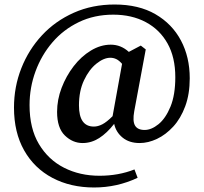

<svg xmlns="http://www.w3.org/2000/svg" viewBox="-20 -677 902 851"><path d="M330 -210Q330 -116 396 -116Q414 -116 433.5 -126Q453 -136 479 -162L521 -394Q508 -409 495.5 -415Q483 -421 469 -421Q440 -421 407.5 -395Q375 -369 352.5 -321.5Q330 -274 330 -210ZM599 -43Q553 -43 523.5 -67Q494 -91 486 -128Q454 -87 419.5 -65Q385 -43 346 -43Q302 -43 267.5 -76.5Q233 -110 233 -181Q233 -235 253 -287.5Q273 -340 306.5 -383.5Q340 -427 383 -453Q426 -479 471 -479Q516 -479 551 -447L604 -475L626 -458L575 -184Q567 -140 578.5 -120.5Q590 -101 621 -101Q651 -101 682.5 -126.5Q714 -152 735.5 -204Q757 -256 757 -335Q757 -423 722.5 -484.5Q688 -546 626 -579Q564 -612 482 -612Q398 -612 329.5 -579Q261 -546 212.5 -489.5Q164 -433 137.5 -361Q111 -289 111 -211Q111 -108 152.5 -38.5Q194 31 264 66.5Q334 102 421 102Q505 102 576 74L590 111Q499 154 397 154Q293 154 212.5 111.5Q132 69 87 -10.5Q42 -90 42 -200Q42 -292 74.5 -374.5Q107 -457 166 -520.5Q225 -584 307 -620.5Q389 -657 488 -657Q595 -657 669 -614Q743 -571 782 -497.5Q821 -424 821 -330Q821 -260 801 -206Q781 -152 748 -116Q715 -80 676 -61.5Q637 -43 599 -43Z"/></svg>

Font: Source Serif Pro SemiBold
Style: Regular
Weight: 600
Designer: Frank Grießhammer
Foundry: Adobe Systems Incorporated
Version: Version 3.001;hotconv 1.0.111;makeotfexe 2.5.65597